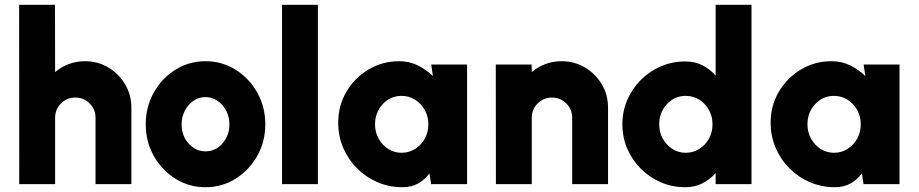

<svg xmlns="http://www.w3.org/2000/svg" viewBox="-20 -770 3842 803"><path d="M529.5 -319.5V0H379.5V-277.5Q379.5 -313 354.8 -337.5Q330 -362 295 -362Q260 -362 235.2 -337.5Q210.5 -313 210.5 -277.5V0H60.5L60 -750H210L210.5 -468.5Q235.5 -490 267.5 -502Q299.5 -514 335 -514Q389 -514 433 -487.8Q477 -461.5 503.2 -417.5Q529.5 -373.5 529.5 -319.5Z M839.5 13Q770.5 13 713.8 -22.5Q657 -58 623.2 -117.8Q589.5 -177.5 589.5 -250Q589.5 -323 623.2 -383Q657 -443 713.8 -478.5Q770.5 -514 839.5 -514Q908.5 -514 965.2 -478.5Q1022 -443 1055.8 -383Q1089.5 -323 1089.5 -250Q1089.5 -177.5 1055.8 -117.8Q1022 -58 965.2 -22.5Q908.5 13 839.5 13ZM839.5 -137Q882.5 -137 911 -170.8Q939.5 -204.5 939.5 -250Q939.5 -281.5 925.8 -307.5Q912 -333.5 889.2 -348.8Q866.5 -364 839.5 -364Q811.5 -364 788.8 -348.2Q766 -332.5 752.8 -306.5Q739.5 -280.5 739.5 -250Q739.5 -202 769.2 -169.5Q799 -137 839.5 -137Z M1159.5 0V-750H1309.5V0Z M1783.5 -500H1933.5V0H1783L1776 -45Q1757.5 -19 1729.2 -3Q1701 13 1663.5 13Q1607.5 13 1558.8 -8Q1510 -29 1473 -66.2Q1436 -103.5 1415.2 -152.2Q1394.5 -201 1394.5 -257Q1394.5 -328 1428.8 -386.2Q1463 -444.5 1521 -479.2Q1579 -514 1649.5 -514Q1692.5 -514 1727.8 -496.2Q1763 -478.5 1790.5 -452ZM1659.5 -131Q1690.5 -131 1716 -147Q1741.5 -163 1756.5 -190Q1771.5 -217 1771.5 -250Q1771.5 -283 1756.5 -310Q1741.5 -337 1716 -353Q1690.5 -369 1659.5 -369Q1612.5 -369 1580.5 -334.2Q1548.5 -299.5 1548.5 -250Q1548.5 -217 1563.5 -190Q1578.5 -163 1603.8 -147Q1629 -131 1659.5 -131Z M2523 -319.5V0H2373V-277.5Q2373 -313 2348.2 -337.5Q2323.5 -362 2288.5 -362Q2253.5 -362 2228.8 -337.5Q2204 -313 2204 -277.5V0H2054L2053.5 -500H2203.5L2204 -468.5Q2229 -490 2261 -502Q2293 -514 2328.5 -514Q2382.5 -514 2426.5 -487.8Q2470.5 -461.5 2496.8 -417.5Q2523 -373.5 2523 -319.5Z M2973 -750H3123V0H2973V-46Q2950 -20 2918.2 -3.5Q2886.5 13 2846 13Q2791.5 13 2744 -7.5Q2696.5 -28 2660.2 -64.2Q2624 -100.5 2603.5 -148Q2583 -195.5 2583 -250Q2583 -304.5 2603.5 -352Q2624 -399.5 2660.2 -435.8Q2696.5 -472 2744 -492.5Q2791.5 -513 2846 -513Q2886.5 -513 2918.2 -496.8Q2950 -480.5 2973 -454ZM2848 -131Q2879 -131 2904.5 -147Q2930 -163 2945 -190Q2960 -217 2960 -250Q2960 -283 2945 -310Q2930 -337 2904.5 -353Q2879 -369 2848 -369Q2801 -369 2769 -334.2Q2737 -299.5 2737 -250Q2737 -217 2752 -190Q2767 -163 2792.2 -147Q2817.5 -131 2848 -131Z M3592 -500H3742V0H3591.5L3584.5 -45Q3566 -19 3537.8 -3Q3509.5 13 3472 13Q3416 13 3367.2 -8Q3318.5 -29 3281.5 -66.2Q3244.5 -103.5 3223.8 -152.2Q3203 -201 3203 -257Q3203 -328 3237.2 -386.2Q3271.5 -444.5 3329.5 -479.2Q3387.5 -514 3458 -514Q3501 -514 3536.2 -496.2Q3571.5 -478.5 3599 -452ZM3468 -131Q3499 -131 3524.5 -147Q3550 -163 3565 -190Q3580 -217 3580 -250Q3580 -283 3565 -310Q3550 -337 3524.5 -353Q3499 -369 3468 -369Q3421 -369 3389 -334.2Q3357 -299.5 3357 -250Q3357 -217 3372 -190Q3387 -163 3412.2 -147Q3437.5 -131 3468 -131Z"/></svg>

Font: Urbanist Black
Style: Regular
Weight: 900
Designer: Corey Hu
Foundry: Corey Hu
Version: Version 1.330; ttfautohint (v1.8.4.7-5d5b)